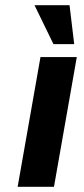

<svg xmlns="http://www.w3.org/2000/svg" viewBox="-20 -720 323 740"><path d="M186 -550 113 -700H248L266 -550ZM48 0 136 -500H276L188 0Z"/></svg>

Font: Scada
Style: Bold Italic
Weight: 700
Italic angle: -10°
Version: Version 4.000